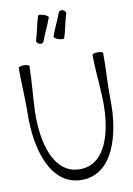

<svg xmlns="http://www.w3.org/2000/svg" viewBox="-120 -1215 921 1326"><g transform="rotate(-10 340.0 -552.5)"><path d="M393 -948C411 -1002 418 -1058 436 -1112C439 -1123 431 -1135 417 -1140C404 -1145 389 -1139 386 -1128C368 -1075 340 -1025 322 -972C320 -966 334 -955 354 -949C373 -942 391 -942 393 -948ZM249 -952C267 -1005 295 -1055 313 -1108C315 -1114 301 -1125 281 -1131C261 -1138 244 -1138 242 -1132C224 -1078 217 -1022 199 -968C195 -957 204 -945 217 -940C231 -935 245 -941 249 -952ZM48 -800C47 -694 56 -587 54 -481C48 -227 126 37 344 37C562 37 640 -227 634 -481C632 -587 641 -694 640 -800C640 -807 623 -812 603 -812C582 -812 565 -806 565 -800C566 -693 579 -586 582 -479C587 -264 528 -38 344 -38C160 -38 101 -264 106 -479C109 -586 122 -693 123 -800C123 -806 106 -812 85 -812C65 -812 48 -807 48 -800Z"/></g></svg>

Font: Nupuram Light
Style: Regular
Weight: 300
Designer: Santhosh Thottingal (santhosh.thottingal@gmail.com)
Foundry: SMC
Version: Version 1.000